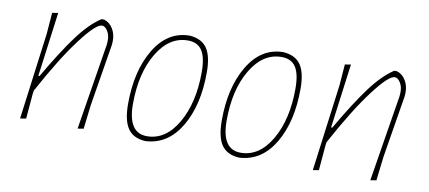

<svg xmlns="http://www.w3.org/2000/svg" viewBox="-51 -628 1784 799"><g transform="rotate(10 841.0 -228.0)"><path d="M61 4 109 -362 116 -452 141 -456 105 -184H110Q175 -296 224.5 -363Q274 -430 323 -462H334Q358 -455 372 -431.5Q386 -408 385 -377L384 -364L341 -101L329 0L304 4L363 -361L364 -376Q365 -401 354 -418.5Q343 -436 330 -436Q304 -436 240 -351Q176 -266 97 -120L95 -106L86 0Z M693 -458H698Q748 -454 770.5 -421Q793 -388 793 -320Q793 -181 739.5 -90.5Q686 0 594 6H589Q539 3 516 -30.5Q493 -64 493 -134Q493 -273 547.5 -364.5Q602 -456 693 -458ZM693 -437Q614 -437 563.5 -352Q513 -267 513 -137Q513 -15 593 -15Q672 -15 722 -101Q772 -187 772 -317Q772 -379 753 -408Q734 -437 693 -437Z M1089 -458H1094Q1144 -454 1166.5 -421Q1189 -388 1189 -320Q1189 -181 1135.5 -90.5Q1082 0 990 6H985Q935 3 912 -30.5Q889 -64 889 -134Q889 -273 943.5 -364.5Q998 -456 1089 -458ZM1089 -437Q1010 -437 959.5 -352Q909 -267 909 -137Q909 -15 989 -15Q1068 -15 1118 -101Q1168 -187 1168 -317Q1168 -379 1149 -408Q1130 -437 1089 -437Z M1298 4 1346 -362 1353 -452 1378 -456 1342 -184H1347Q1412 -296 1461.5 -363Q1511 -430 1560 -462H1571Q1595 -455 1609 -431.5Q1623 -408 1622 -377L1621 -364L1578 -101L1566 0L1541 4L1600 -361L1601 -376Q1602 -401 1591 -418.5Q1580 -436 1567 -436Q1541 -436 1477 -351Q1413 -266 1334 -120L1332 -106L1323 0Z"/></g></svg>

Font: Alegreya Sans Thin
Style: Italic
Weight: 100
Italic angle: -7°
Designer: Juan Pablo del Peral
Foundry: Huerta Tipografica
Version: Version 2.007